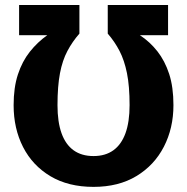

<svg xmlns="http://www.w3.org/2000/svg" viewBox="-20 -713 731 750"><path d="M345.4 17Q246.8 17 176.9 -24.7Q107.1 -66.4 70.1 -138.6Q33.2 -210.9 33.2 -301.9Q33.2 -371.3 50 -422.3Q66.7 -473.2 96.5 -510.8Q126.3 -548.4 164.7 -575.5H54.6V-693.4H290.2V-581.7Q262.7 -550.4 243.3 -513.8Q223.8 -477.2 214.2 -426.6Q204.6 -376.1 204.6 -301.9Q204.6 -236.6 220.4 -192.5Q236.2 -148.4 267.5 -125.9Q298.8 -103.4 345.4 -103.4Q391.5 -103.4 422.8 -125.9Q454.1 -148.4 470.2 -192.7Q486.2 -237 486.2 -302.3Q486.2 -376.4 476 -427Q465.8 -477.6 446.9 -514Q428 -550.4 400.9 -581.7V-693.4H636.5V-575.5H526.4Q565.4 -549.9 594.7 -512.7Q624 -475.5 640.8 -424.2Q657.5 -372.8 657.5 -302.3Q657.5 -212.4 620.2 -140Q582.9 -67.5 513.1 -25.3Q443.2 17 345.4 17Z"/></svg>

Font: Fira Sans Variable
Style: Regular
Weight: 400
Designer: Carrois Corporate & Edenspiekermann AG
Foundry: Carrois Corporate GbR & Edenspiekermann AG
Version: Version 4.202